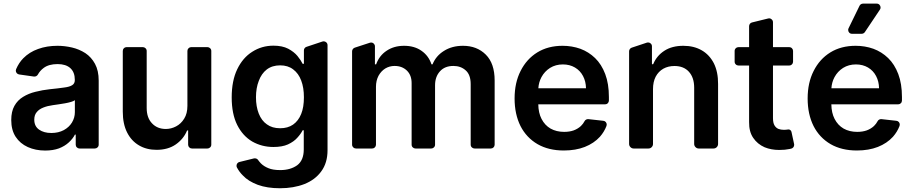

<svg xmlns="http://www.w3.org/2000/svg" viewBox="-20 -799 4915 1033"><path d="M129.6 -7.8Q88.1 -26.6 64.3 -62.9Q40.5 -99.4 40.5 -153.1Q40.5 -199.2 57.5 -229.4Q74.6 -259.9 104 -277.7Q133.9 -296.2 170.5 -305Q207.7 -314.6 247.5 -318.9Q291.2 -323.2 325.3 -328.1Q354.8 -331.7 368.6 -340.9Q382.5 -349.4 382.5 -367.9V-370Q382.5 -410.2 358.7 -432.2Q334.5 -454.2 290.1 -454.2Q242.5 -454.2 215.2 -433.6Q195 -418.7 183.9 -398.1Q180.8 -392.4 174.9 -389.4Q169 -386.4 162.6 -387.1L83.1 -398.4Q75.3 -399.5 70.1 -405.5Q65 -411.6 65 -419Q65 -422.6 66.8 -427.2Q81.7 -461.6 105.1 -485.4Q138.5 -519.2 185 -535.5Q231.9 -552.6 289.4 -552.6Q327.8 -552.6 367.9 -543.3Q405.9 -534.4 439.3 -513.1Q471.6 -491.5 491.1 -455.6Q511 -419 511 -365.1V-20.6Q511 -12.1 504.8 -6Q498.6 0 490.1 0H408Q399.5 0 393.5 -6Q387.4 -12.1 387.4 -20.6V-74.9H383.2Q371.8 -52.6 350.1 -32.7Q328.5 -12.8 297.2 -0.7Q265.3 11 223 11Q171.5 11 129.6 -7.8ZM190.3 -101.6Q215.9 -83.5 256.4 -83.5Q294.4 -83.5 323.5 -99.1Q351.9 -114.7 367.2 -139.9Q382.8 -165.8 382.8 -195.7V-259.9Q376.1 -254.6 362.2 -250.7Q348 -246.4 330.3 -243.3L295.1 -237.6L264.9 -233.3Q235.8 -229.4 213.4 -220.5Q190 -211.3 177.6 -195.7Q164.4 -180.4 164.4 -155.2Q164.4 -119.7 190.3 -101.6Z M727.6 -17Q686.4 -41.2 663.7 -86.6Q640.6 -132.5 640.6 -198.2V-524.9Q640.6 -533.4 646.7 -539.4Q652.7 -545.5 661.2 -545.5H748.2Q756.7 -545.5 763 -539.4Q769.2 -533.4 769.2 -524.9V-218Q769.2 -165.5 797.6 -135.7Q826 -105.1 872.2 -105.1Q900.6 -105.1 927.2 -119Q953.8 -132.8 970.9 -160.5Q988.3 -188.2 988.3 -229.4V-524.9Q988.3 -533.4 994.3 -539.4Q1000.4 -545.5 1008.9 -545.5H1095.9Q1104.4 -545.5 1110.6 -539.4Q1116.8 -533.4 1116.8 -524.9V-20.6Q1116.8 -12.1 1110.6 -6Q1104.4 0 1095.9 0H1012.8Q1004.3 0 998.2 -6Q992.2 -12.1 992.2 -20.6V-96.9H986.5Q968 -51.5 925.8 -22Q883.9 7.1 822.4 7.1Q768.1 7.1 727.6 -17Z M1366.8 195.3Q1315.7 176.1 1287.3 145.6Q1267.8 126.8 1254.6 101.9Q1252.5 97.7 1252.5 92.7Q1252.5 85.6 1256.9 79.7Q1261.4 73.9 1268.8 72.4L1346.2 53.3Q1347.7 52.9 1350.9 52.9Q1356.2 52.9 1360.8 55Q1365.4 57.2 1368.3 61.4Q1373.6 69.2 1383.5 79.9Q1399.9 96.2 1424 105.8Q1448.2 116.1 1487.9 116.1Q1542.3 116.1 1578.8 90.2Q1614.3 63.6 1614.3 5.3V-98H1608.3Q1598 -77.8 1579.2 -57.5Q1561.1 -36.9 1529.1 -22Q1498.2 -8.2 1451 -8.2Q1388.8 -8.2 1337 -37.6Q1285.9 -67.8 1256.4 -126.4Q1226.6 -185.7 1226.6 -274.9Q1226.6 -364.7 1256.4 -426.5Q1286.2 -488.6 1337.4 -520.6Q1388.5 -553.3 1451.3 -553.3Q1498.9 -553.3 1530.5 -536.9Q1562.1 -519.9 1580.3 -497.9Q1599.1 -474.8 1608.3 -455.6H1615.1V-527.7Q1615.1 -534.4 1619.1 -540Q1623.2 -545.5 1629.6 -547.2L1714.8 -575.6Q1718 -576.7 1721.2 -576.7Q1729.8 -576.7 1736 -570.7Q1742.2 -564.6 1742.2 -555.8V8.9Q1742.2 77.4 1708.5 122.9Q1675.8 168.3 1617.5 191.4Q1559.7 213.8 1486.2 213.8Q1417.3 213.8 1366.8 195.3ZM1372.2 -187.9Q1387.4 -149.5 1415.8 -130Q1444.2 -109 1487.2 -109Q1528.4 -109 1556.8 -128.6Q1585.6 -148.8 1600.5 -186.1Q1615.1 -221.9 1615.1 -275.6Q1615.1 -327.8 1600.5 -365.8Q1586.3 -404.1 1557.2 -425.8Q1529.1 -447.4 1487.2 -447.4Q1444.6 -447.4 1415.1 -425.1Q1386.4 -402.7 1372.2 -363.6Q1357.2 -325.3 1357.2 -275.6Q1357.2 -225.9 1372.2 -187.9Z M1874.3 -20.6V-522.7Q1874.3 -529.5 1878.4 -535Q1882.5 -540.5 1888.8 -542.6L1970.2 -569.2Q1973.4 -570.3 1976.9 -570.3Q1985.1 -570.3 1991.1 -564.3Q1997.2 -558.2 1997.2 -549.7V-452.8H2003.6Q2020.6 -500 2060 -525.9Q2099.4 -552.6 2154.1 -552.6Q2209.9 -552.6 2247.9 -525.6Q2286.2 -498.9 2301.5 -452.8H2307.2Q2325.6 -498.6 2368.6 -525.2Q2411.9 -552.6 2470.9 -552.6Q2546.2 -552.6 2593.8 -505Q2641.3 -457.7 2641.3 -366.1V-20.6Q2641.3 -12.1 2635.3 -6Q2629.3 0 2620.7 0H2533.4Q2524.9 0 2518.6 -6Q2512.4 -12.1 2512.4 -20.6V-346.2Q2512.4 -397 2485.4 -420.5Q2459.2 -444.2 2419.4 -444.2Q2372.9 -444.2 2346.9 -415.1Q2320.7 -386 2320.7 -340.2V-20.6Q2320.7 -12.1 2314.6 -6Q2308.6 0 2300.1 0H2215.6Q2207 0 2200.8 -6Q2194.6 -12.1 2194.6 -20.6V-351.6Q2194.6 -394.2 2169.4 -419Q2143.5 -444.2 2103 -444.2Q2075.6 -444.2 2052.6 -430.4Q2030.2 -416.2 2016.3 -391Q2002.8 -365.1 2002.8 -331.7V-20.6Q2002.8 -12.1 1996.8 -6Q1990.8 0 1982.2 0H1895.2Q1886.7 0 1880.5 -6Q1874.3 -12.1 1874.3 -20.6Z M2872.2 -23.4Q2812.5 -58.2 2780.5 -120.7Q2748.6 -184.3 2748.6 -269.5Q2748.6 -354 2780.9 -417.3Q2813.2 -481.5 2870.7 -517Q2928.6 -552.6 3006.7 -552.6Q3057.2 -552.6 3102.3 -536.6Q3147.4 -519.9 3181.8 -486.5Q3216.3 -453.1 3236.2 -400.6Q3256 -348.4 3256 -277V-258.2Q3256 -249.6 3250 -243.6Q3244 -237.6 3235.4 -237.6H2876.1Q2876.8 -191.8 2893.5 -159.4Q2911.2 -125 2942.1 -107.2Q2973.7 -89.5 3015.3 -89.5Q3043.7 -89.5 3066.1 -97.3Q3089.1 -105.8 3105.5 -121.1Q3117.9 -133.2 3125 -147Q3127.8 -152.7 3133.7 -155.7Q3139.6 -158.7 3146 -158L3225.9 -149.1Q3234 -148.4 3239.2 -142.4Q3244.3 -136.4 3244.3 -128.6Q3244.3 -124.3 3242.9 -121.1Q3230.8 -89.5 3207.7 -63.2Q3175.8 -28.1 3126.4 -8.5Q3077.1 10.7 3013.5 10.7Q2931.5 10.7 2872.2 -23.4ZM3132.8 -324.2Q3132.1 -361.2 3116.8 -389.9Q3101.6 -419 3073.5 -435.7Q3045.1 -452.4 3008.5 -452.4Q2969.5 -452.4 2939.3 -433.6Q2909.8 -414.8 2893.1 -383.9Q2878.6 -356.9 2876.4 -324.2Z M3364.7 -24.5V-522.7Q3364.7 -529.5 3368.6 -535Q3372.5 -540.5 3378.9 -542.6L3460.2 -569.6Q3463.4 -570.7 3466.6 -570.7Q3475.1 -570.7 3481.4 -564.6Q3487.6 -558.6 3487.6 -549.7V-456.7Q3487.6 -455.3 3488.8 -454Q3490.1 -452.8 3491.5 -452.8Q3494 -452.8 3495 -455.3Q3513.5 -499.3 3554 -525.6Q3595.2 -552.6 3656.6 -552.6Q3713.4 -552.6 3755.3 -528.4Q3796.9 -504.6 3820.7 -458.5Q3843.8 -411.9 3843.4 -347.3V-24.5Q3843.4 -14.6 3836.3 -7.3Q3829.2 0 3818.9 0H3739.3Q3729.4 0 3722.1 -7.3Q3714.8 -14.6 3714.8 -24.5V-327.4Q3714.8 -381.7 3686.4 -413Q3658.4 -443.9 3608.7 -443.9Q3574.9 -443.9 3548.7 -429.3Q3522.7 -414.4 3507.8 -386.7Q3493.3 -358.7 3493.3 -319.6V-24.5Q3493.3 -14.6 3486.2 -7.3Q3479 0 3468.8 0H3389.2Q3379.3 0 3372 -7.3Q3364.7 -14.6 3364.7 -24.5Z M4093.7 -6.7Q4055 -23.8 4032.3 -57.5Q4009.6 -90.6 4010.3 -142.4V-446.4H3953.8Q3945 -446.4 3938.7 -452.4Q3932.5 -458.5 3932.5 -467V-524.9Q3932.5 -533.4 3938.7 -539.4Q3945 -545.5 3953.8 -545.5H4010.3V-658Q4010.3 -665.1 4014.7 -671Q4019.2 -676.8 4026.3 -678.3L4112.9 -699.6Q4116.5 -700.3 4117.9 -700.3Q4126.4 -700.3 4132.6 -694.1Q4138.8 -687.9 4138.8 -679V-545.5H4226.2Q4234.7 -545.5 4240.8 -539.4Q4246.8 -533.4 4246.8 -524.9V-467Q4246.8 -458.5 4240.8 -452.4Q4234.7 -446.4 4226.2 -446.4H4138.8V-163.7Q4138.8 -137.8 4147 -124.3Q4154.8 -111.2 4168 -105.5Q4181.8 -100.5 4197.1 -100.5Q4208.1 -100.5 4219.5 -102.3Q4220.5 -102.6 4222.7 -102.6Q4228 -102.6 4232.4 -98.9Q4236.9 -95.2 4238.3 -89.5L4252.5 -23.8Q4252.8 -22.4 4252.8 -19.5Q4252.8 -12.4 4248.4 -6.7Q4244 -1.1 4236.9 0.7L4227.3 2.8Q4204.5 7.8 4172.2 7.8Q4129.3 7.8 4093.7 -6.7Z M4448.9 -23.4Q4389.2 -58.2 4357.2 -120.7Q4325.3 -184.3 4325.3 -269.5Q4325.3 -354 4357.6 -417.3Q4389.9 -481.5 4447.4 -517Q4505.3 -552.6 4583.5 -552.6Q4633.9 -552.6 4679 -536.6Q4724.1 -519.9 4758.5 -486.5Q4793 -453.1 4812.9 -400.6Q4832.7 -348.4 4832.7 -277V-258.2Q4832.7 -249.6 4826.7 -243.6Q4820.7 -237.6 4812.1 -237.6H4452.8Q4453.5 -191.8 4470.2 -159.4Q4487.9 -125 4518.8 -107.2Q4550.4 -89.5 4592 -89.5Q4620.4 -89.5 4642.8 -97.3Q4665.8 -105.8 4682.2 -121.1Q4694.6 -133.2 4701.7 -147Q4704.5 -152.7 4710.4 -155.7Q4716.3 -158.7 4722.7 -158L4802.6 -149.1Q4810.7 -148.4 4815.9 -142.4Q4821 -136.4 4821 -128.6Q4821 -124.3 4819.6 -121.1Q4807.5 -89.5 4784.4 -63.2Q4752.5 -28.1 4703.1 -8.5Q4653.8 10.7 4590.2 10.7Q4508.2 10.7 4448.9 -23.4ZM4709.5 -324.2Q4708.8 -361.2 4693.5 -389.9Q4678.3 -419 4650.2 -435.7Q4621.8 -452.4 4585.2 -452.4Q4546.2 -452.4 4516 -433.6Q4486.5 -414.8 4469.8 -383.9Q4455.3 -356.9 4453.1 -324.2ZM4543.3 -637.8Q4543.3 -629.3 4549.2 -623.2Q4555 -617.2 4563.9 -617.2H4615.8Q4621.1 -617.2 4625.7 -619.7Q4630.3 -622.2 4633.2 -626.4L4714.1 -747.2Q4717.7 -752.1 4717.7 -758.5Q4717.7 -767 4711.8 -773.3Q4706 -779.5 4697.1 -779.5H4623.2Q4617.2 -779.5 4612 -776.3Q4606.9 -773.1 4604.4 -767.8L4545.5 -647Q4543.3 -642.4 4543.3 -637.8Z"/></svg>

Font: DeltaSans SemiBold
Style: Regular
Weight: 600
Designer: Rasmus Andersson
Foundry: rsms
Version: Version 3.012